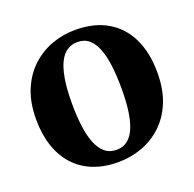

<svg xmlns="http://www.w3.org/2000/svg" viewBox="-104 -655 780 773"><g transform="rotate(-20 286.0 -268.0)"><path d="M24 -263Q24 -335 46.2 -388.5Q68.5 -442 106.8 -477.5Q145 -513 193.2 -530.8Q241.5 -548.5 294 -548.5Q376 -548.5 432.5 -515Q489 -481.5 518.2 -420.2Q547.5 -359 547.5 -274Q547.5 -201 525.2 -147.5Q503 -94 465 -58.8Q427 -23.5 378.5 -6Q330 11.5 277.5 11.5Q217 11.5 169.8 -7.5Q122.5 -26.5 90.2 -62.2Q58 -98 41 -148.8Q24 -199.5 24 -263ZM287.5 -37.5Q321.5 -37.5 344.2 -61.5Q367 -85.5 378.5 -135Q390 -184.5 390 -261Q390 -314.5 384.8 -358.2Q379.5 -402 367.5 -433.8Q355.5 -465.5 335.8 -482.5Q316 -499.5 286.5 -499.5Q252 -499.5 228.8 -475.8Q205.5 -452 193.5 -402.5Q181.5 -353 181.5 -275.5Q181.5 -222 187 -178.2Q192.5 -134.5 205 -103Q217.5 -71.5 237.8 -54.5Q258 -37.5 287.5 -37.5Z"/></g></svg>

Font: Merriweather 72pt
Style: Bold
Weight: 700
Version: Version 2.100